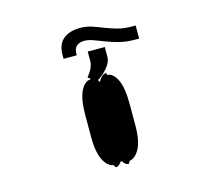

<svg xmlns="http://www.w3.org/2000/svg" viewBox="-101 -848 1001 927"><g transform="rotate(-15 399.5 -384.5)"><path d="M441.1 -478.3Q470.2 -478.3 490.4 -438.4Q510.7 -398.4 510.7 -316.1V-210.2Q510.7 -127.8 487.4 -88.2Q464.1 -48.7 430.4 -48.7Q397.4 -48.7 372.9 -88.6Q348.4 -128.6 348.4 -206.7V-293.7H450.3V-206.7Q450.3 -150.6 447.6 -112.7Q445 -74.9 440.5 -55.9Q436.1 -36.9 430.4 -36.9Q415.8 -36.9 403.8 -56.5Q391.7 -76 384.8 -114.5Q377.8 -153.1 377.8 -210.2V-316.1Q377.8 -372.9 386.2 -411.6Q394.5 -450.3 408.9 -469.8Q423.3 -489.3 441.1 -489.3ZM358.7 -489.3Q376.4 -489.3 390.4 -470Q404.5 -450.6 412.8 -411.9Q421.2 -373.2 421.2 -316.1V-210.2Q421.2 -153.1 414.2 -114.5Q407.3 -76 395.4 -56.5Q383.5 -36.9 368.6 -36.9Q362.9 -36.9 358.8 -55.9Q354.8 -74.9 352.5 -112.7Q350.1 -150.6 350.1 -206.7V-293.7H451.3V-206.7Q451.7 -128.9 427 -88.8Q402.3 -48.7 368.6 -48.7Q335.2 -48.7 312.5 -88.1Q289.8 -127.5 289.8 -210.2V-316.1Q289.8 -398.4 310 -438.4Q330.3 -478.3 358.7 -478.3ZM347.3 -490.8Q364 -511 372.3 -529.1Q380.7 -547.2 380.7 -564.6V-611.5H465.9V-561.8Q465.9 -543.3 453.5 -524Q441.1 -504.6 423.1 -488.5Q405.2 -472.3 388.5 -463.8ZM636.7 -673.3V-608H616.8Q574.2 -608 539.2 -616.8Q504.3 -625.7 475.3 -637.1Q446.4 -648.4 422.1 -657.3Q397.7 -666.2 376.8 -666.2Q354.4 -666.2 339.8 -654.7Q325.3 -643.1 324.9 -616.5V-608H258.9V-625.7Q258.9 -680.8 290 -706.1Q321 -731.5 375.4 -731.5Q404.5 -731.5 431.3 -722.7Q458.1 -713.8 486.3 -702.4Q514.6 -691.1 546.7 -682.2Q578.8 -673.3 618.3 -673.3Z"/></g></svg>

Font: DeltaSans SemiBold
Style: Regular
Weight: 600
Designer: Rasmus Andersson
Foundry: rsms
Version: Version 3.012